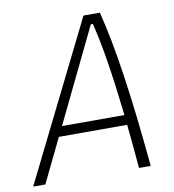

<svg xmlns="http://www.w3.org/2000/svg" viewBox="-91 -764 756 834"><g transform="rotate(-10 287.0 -347.0)"><path d="M-11.7 0 332.5 -693.8H404.8Q434.6 -577.1 459.5 -408.4Q484.4 -239.7 506.8 0H455.1Q446.3 -105 437 -193.4H135.7L42 0ZM157.2 -237.3H432.6Q417.5 -372.1 401.4 -473.6Q385.3 -575.2 366.2 -650.9H357.4Z"/></g></svg>

Font: CaskaydiaCove NFP ExtraLight
Style: Italic
Weight: 200
Italic angle: -10°
Designer: Aaron Bell
Foundry: Saja Typeworks
Version: Version 2111.001; VTT 6.35;Nerd Fonts 3.1.1